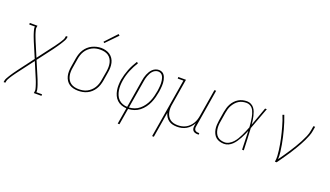

<svg xmlns="http://www.w3.org/2000/svg" viewBox="-82 -1369 3763 2187"><g transform="rotate(20 1800.0 -276.0)"><path d="M16 205 19 187Q22 171 30 156.5Q38 142 46.5 128Q55 114 64 100Q73 86 82.5 72.5Q92 59 102 45.5Q112 32 122 18L259 -164L182 -345Q177 -358 171.5 -371.5Q166 -385 161 -398.5Q156 -412 151.5 -425.5Q147 -439 143 -453Q139 -467 135.5 -481.5Q132 -496 135 -511H66V-530H159L156 -512Q153 -497 156.5 -483Q160 -469 163.5 -456Q167 -443 171.5 -429.5Q176 -416 181 -403.5Q186 -391 191 -378Q196 -365 201 -353L273 -183L403 -355Q413 -367 422 -379.5Q431 -392 440 -405Q449 -418 458 -430.5Q467 -443 475 -456.5Q483 -470 491 -483.5Q499 -497 501 -512L504 -530H525L522 -512Q519 -496 511 -481.5Q503 -467 494.5 -453Q486 -439 477 -425Q468 -411 458.5 -397.5Q449 -384 439.5 -370.5Q430 -357 420 -343L282 -161L359 20Q365 33 370 46.5Q375 60 380 73.5Q385 87 390 100.5Q395 114 398.5 128Q402 142 405.5 156.5Q409 171 406 186H475V205H382L385 187Q388 172 385 158Q382 144 378 131Q374 118 369.5 104.5Q365 91 360.5 78.5Q356 66 350.5 53Q345 40 340 28L268 -142L138 30Q129 42 119.5 54.5Q110 67 101 80Q92 93 83 105.5Q74 118 66 131.5Q58 145 50.5 158.5Q43 172 40 187L37 205Z M846 8Q817 8 789 1.5Q761 -5 738.5 -20Q716 -35 701 -58.5Q686 -82 679.5 -109Q673 -136 673.5 -165Q674 -194 679 -223L697 -333Q702 -361 711 -387.5Q720 -414 735.5 -438.5Q751 -463 773 -483Q795 -503 821 -515.5Q847 -528 874.5 -534.5Q902 -541 929 -541Q958 -541 986 -533.5Q1014 -526 1036.5 -510.5Q1059 -495 1074 -472Q1089 -449 1095.5 -421.5Q1102 -394 1101.5 -365Q1101 -336 1096 -307L1078 -197Q1073 -169 1064 -142.5Q1055 -116 1039.5 -91.5Q1024 -67 1002 -47Q980 -27 954 -14.5Q928 -2 900.5 3Q873 8 846 8ZM846 -11Q871 -11 896.5 -15.5Q922 -20 945.5 -32Q969 -44 989 -62.5Q1009 -81 1023 -103.5Q1037 -126 1045 -150.5Q1053 -175 1057 -200L1076 -310Q1080 -336 1080.5 -362.5Q1081 -389 1075.5 -413.5Q1070 -438 1057 -459Q1044 -480 1023.5 -494Q1003 -508 978 -513.5Q953 -519 926 -519Q901 -519 876.5 -514Q852 -509 828.5 -497Q805 -485 785 -466.5Q765 -448 751.5 -426Q738 -404 730 -379.5Q722 -355 718 -330L700 -220Q695 -194 694.5 -168Q694 -142 699.5 -117.5Q705 -93 717.5 -72Q730 -51 750 -37Q770 -23 795 -17Q820 -11 846 -11ZM941 -604 928 -616 1060 -757 1076 -743Z M1399 205 1432 8Q1399 6 1369 -5Q1339 -16 1316.5 -37.5Q1294 -59 1281 -87.5Q1268 -116 1262.5 -147.5Q1257 -179 1258 -212.5Q1259 -246 1264 -279Q1270 -311 1279.5 -344Q1289 -377 1301.5 -409Q1314 -441 1330 -471Q1346 -501 1364 -530L1381 -520Q1364 -492 1348.5 -462.5Q1333 -433 1320.5 -402.5Q1308 -372 1299 -340Q1290 -308 1285 -276Q1280 -246 1279 -215.5Q1278 -185 1282.5 -156Q1287 -127 1298.5 -100Q1310 -73 1330 -53Q1350 -33 1377.5 -22.5Q1405 -12 1435 -11L1491 -350Q1494 -370 1499 -389.5Q1504 -409 1512 -428.5Q1520 -448 1531 -466Q1542 -484 1557.5 -499Q1573 -514 1593 -522Q1613 -530 1633 -530Q1651 -530 1667.5 -523Q1684 -516 1694.5 -503Q1705 -490 1711.5 -474Q1718 -458 1721.5 -440.5Q1725 -423 1726 -405.5Q1727 -388 1726 -369.5Q1725 -351 1723 -333Q1721 -315 1718 -296Q1712 -262 1703 -227Q1694 -192 1679 -158Q1664 -124 1641.5 -93.5Q1619 -63 1589 -39.5Q1559 -16 1523.5 -4.5Q1488 7 1453 8L1420 205ZM1456 -11Q1489 -13 1521.5 -24.5Q1554 -36 1581 -58.5Q1608 -81 1628.5 -110Q1649 -139 1662.5 -170.5Q1676 -202 1684 -234.5Q1692 -267 1698 -300Q1700 -316 1702 -332Q1704 -348 1705 -364Q1706 -380 1705.5 -396Q1705 -412 1702.5 -427.5Q1700 -443 1695.5 -457.5Q1691 -472 1682.5 -484.5Q1674 -497 1660 -504Q1646 -511 1630 -511Q1612 -511 1595 -502.5Q1578 -494 1565.5 -480Q1553 -466 1544 -449.5Q1535 -433 1529 -416Q1523 -399 1518.5 -381.5Q1514 -364 1512 -347Z M1816 205 1935 -511H1866V-530H1959L1908 -220Q1903 -195 1902 -169Q1901 -143 1906 -119Q1911 -95 1922.5 -74Q1934 -53 1953 -38Q1972 -23 1996.5 -17Q2021 -11 2046 -11Q2070 -11 2095 -16Q2120 -21 2142.5 -33Q2165 -45 2184 -63.5Q2203 -82 2216.5 -104.5Q2230 -127 2237.5 -150.5Q2245 -174 2249 -199L2304 -530H2325L2249 -68Q2247 -57 2248.5 -45.5Q2250 -34 2256.5 -26Q2263 -18 2274 -14.5Q2285 -11 2296 -11H2309V8H2293Q2278 8 2263.5 3.5Q2249 -1 2239.5 -11.5Q2230 -22 2227.5 -37.5Q2225 -53 2228 -68L2233 -104Q2220 -78 2199.5 -55.5Q2179 -33 2153.5 -18.5Q2128 -4 2100 2Q2072 8 2045 8Q2017 8 1991 2Q1965 -4 1944 -19Q1923 -34 1909 -56Q1895 -78 1888 -103L1837 205Z M2615 8Q2588 8 2561.5 0.5Q2535 -7 2515.5 -23.5Q2496 -40 2484.5 -64Q2473 -88 2468.5 -114Q2464 -140 2465.5 -168Q2467 -196 2471 -223L2489 -333Q2494 -359 2501.5 -384.5Q2509 -410 2522 -433.5Q2535 -457 2554 -477.5Q2573 -498 2596.5 -512Q2620 -526 2646 -532Q2672 -538 2698 -538Q2724 -538 2746.5 -526.5Q2769 -515 2784 -496Q2799 -477 2807.5 -453.5Q2816 -430 2822 -405.5Q2828 -381 2831.5 -356Q2835 -331 2837 -306Q2858 -362 2878 -418Q2898 -474 2918 -530H2939Q2914 -464 2890 -397.5Q2866 -331 2841 -265Q2845 -199 2847.5 -132.5Q2850 -66 2853 0H2832Q2830 -57 2828.5 -113.5Q2827 -170 2825 -226Q2815 -201 2803.5 -176Q2792 -151 2778.5 -126.5Q2765 -102 2749 -78.5Q2733 -55 2713 -35.5Q2693 -16 2667.5 -4Q2642 8 2615 8ZM2615 -11Q2643 -11 2669 -26Q2695 -41 2715 -63Q2735 -85 2750 -110Q2765 -135 2777.5 -161.5Q2790 -188 2801.5 -214.5Q2813 -241 2823 -268Q2822 -288 2820 -307.5Q2818 -327 2815.5 -346.5Q2813 -366 2809.5 -385Q2806 -404 2800.5 -422.5Q2795 -441 2787 -458.5Q2779 -476 2766.5 -489.5Q2754 -503 2736 -511Q2718 -519 2698 -519Q2675 -519 2651 -513.5Q2627 -508 2606 -495Q2585 -482 2568 -462.5Q2551 -443 2539 -421.5Q2527 -400 2520.5 -377Q2514 -354 2510 -330L2492 -220Q2487 -196 2486 -171Q2485 -146 2488.5 -122.5Q2492 -99 2501.5 -77.5Q2511 -56 2527.5 -40.5Q2544 -25 2567.5 -18Q2591 -11 2615 -11Z M3230 0Q3236 -35 3234 -70Q3232 -105 3227.5 -139Q3223 -173 3217 -206.5Q3211 -240 3204 -273Q3197 -306 3188.5 -339Q3180 -372 3171 -404.5Q3162 -437 3151.5 -468.5Q3141 -500 3128 -531L3148 -538Q3163 -499 3176 -459Q3189 -419 3200 -378Q3211 -337 3220.5 -295.5Q3230 -254 3237.5 -211.5Q3245 -169 3250.5 -126Q3256 -83 3254 -39Q3279 -74 3303 -108.5Q3327 -143 3350 -178.5Q3373 -214 3395 -250.5Q3417 -287 3436.5 -324Q3456 -361 3472.5 -399Q3489 -437 3495 -477L3504 -530H3525L3516 -477Q3511 -445 3498.5 -413.5Q3486 -382 3471.5 -351Q3457 -320 3440 -290Q3423 -260 3405.5 -230.5Q3388 -201 3369 -171.5Q3350 -142 3330.5 -113.5Q3311 -85 3291 -56.5Q3271 -28 3251 0Z"/></g></svg>

Font: Iosevka Curly Slab ThEx
Style: Italic
Weight: 100
Width: 7
Italic angle: -9°
Monospace: yes
Designer: Belleve Invis
Foundry: Belleve Invis
Version: Version 11.1.0; ttfautohint (v1.8.3)